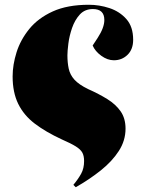

<svg xmlns="http://www.w3.org/2000/svg" viewBox="-20 -557 600 806"><path d="M298 229 288 219Q308 195 320.5 172.5Q333 150 333 119Q333 97 325.5 83.5Q318 70 298 57.5Q278 45 239 28Q172 -3 126 -38Q80 -73 56.5 -121Q33 -169 33 -236Q33 -285 49.5 -337.5Q66 -390 103 -435.5Q140 -481 201.5 -509Q263 -537 353 -537Q397 -537 439.5 -523Q482 -509 510.5 -477Q539 -445 539 -390Q539 -350 515.5 -327Q492 -304 458 -304Q431 -304 405 -323Q379 -342 369 -366L390 -398Q418 -441 418 -473Q418 -519 370 -519Q336 -519 315 -496Q294 -473 282.5 -439.5Q271 -406 267 -374Q263 -342 263 -325Q263 -294 268.5 -268.5Q274 -243 292.5 -222.5Q311 -202 350 -183Q395 -163 430.5 -141Q466 -119 486.5 -89.5Q507 -60 507 -17Q507 33 479 76.5Q451 120 403.5 158Q356 196 298 229Z"/></svg>

Font: Literata 72pt Black
Style: Italic
Weight: 900
Italic angle: -2°
Designer: Latin by Veronika Burian and Jose Scaglione. Greek by Irene Vlachou. Cyrillic by Vera Evstafieva
Foundry: TypeTogether
Version: Version 3.002